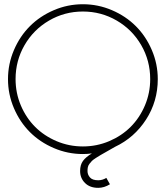

<svg xmlns="http://www.w3.org/2000/svg" viewBox="-20 -716 790 915"><path d="M397 99.1Q397 116.2 408.7 129.6Q420.4 143.1 448.2 143.1Q468.3 143.1 486.8 131.8L503.9 162.1Q476.6 179.2 448.2 179.2Q408.2 179.2 385 156Q361.8 132.8 361.8 99.1Q361.8 69.3 375.5 50.8Q389.2 32.2 418 15.1Q397 18.1 375 18.1Q302.7 18.1 236.6 -10.3Q170.4 -38.6 122.6 -86.4Q74.7 -134.3 46.4 -200.4Q18.1 -266.6 18.1 -338.9Q18.1 -411.1 46.4 -477.3Q74.7 -543.5 122.6 -591.3Q170.4 -639.2 236.6 -667.5Q302.7 -695.8 375 -695.8Q447.3 -695.8 513.4 -667.5Q579.6 -639.2 627.4 -591.3Q675.3 -543.5 703.6 -477.3Q731.9 -411.1 731.9 -338.9Q731.9 -232.9 676 -146.2Q620.1 -59.6 527.8 -16.1Q513.2 -7.8 491 4.9Q468.8 17.6 459.7 22.7Q450.7 27.8 436.8 36.9Q422.9 45.9 418 51Q413.1 56.2 406.7 64.2Q400.4 72.3 398.7 80.6Q397 88.9 397 99.1ZM54.2 -338.9Q54.2 -272.9 79.3 -213.6Q104.5 -154.3 147.5 -111.3Q190.4 -68.4 249.8 -43.2Q309.1 -18.1 375 -18.1Q440.9 -18.1 500.2 -43.2Q559.6 -68.4 602.5 -111.3Q645.5 -154.3 670.7 -213.6Q695.8 -272.9 695.8 -338.9Q695.8 -426.8 653.1 -500.7Q610.4 -574.7 536.4 -617.9Q462.4 -661.1 375 -661.1Q287.6 -661.1 213.6 -617.9Q139.6 -574.7 96.9 -500.7Q54.2 -426.8 54.2 -338.9Z"/></svg>

Font: RawengulkSans
Style: Regular
Weight: 500
Designer: gluk (gluksza@wp.pl)
Foundry: gluk (gluksza@wp.pl)
Version: Version 0.94